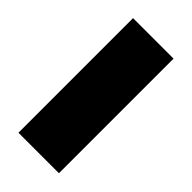

<svg xmlns="http://www.w3.org/2000/svg" viewBox="-23 -796 295 295"><g transform="rotate(-45 124.5 -649.0)"><path d="M0 -605V-693H249V-605Z"/></g></svg>

Font: Manuale ExtraBold
Style: Regular
Weight: 800
Version: Version 1.002